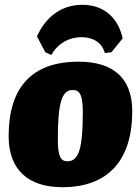

<svg xmlns="http://www.w3.org/2000/svg" viewBox="-20 -771 576 800"><path d="M319 -616C365 -616 403 -597 417 -550L444 -553L491 -611C477 -679 428 -751 323 -751C224 -751 164 -687 134 -619L169 -553L194 -542C220 -589 267 -616 319 -616ZM240 9C432 9 531 -105 531 -307C531 -447 451 -514 307 -514C112 -514 16 -406 16 -204C16 -62 99 9 240 9ZM261 -99C232 -99 221 -121 221 -191C221 -341 237 -396 283 -396C313 -396 325 -374 325 -304C325 -154 309 -99 261 -99Z"/></svg>

Font: Alegreya SC Black
Style: Italic
Weight: 900
Italic angle: -7°
Designer: Juan Pablo del Peral
Foundry: Huerta Tipografica
Version: Version 2.007;PS 002.007;hotconv 1.0.88;makeotf.lib2.5.64775